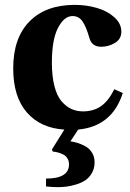

<svg xmlns="http://www.w3.org/2000/svg" viewBox="-20 -522 534 788"><path d="M34.2 -241.2Q34.2 -367.2 102.1 -435.1Q168.9 -502 287.1 -502Q334 -502 376.7 -489.7Q419.4 -477.5 448.7 -451.7Q478 -425.8 478 -392.1Q478 -361.8 451.9 -345.9Q425.8 -330.1 395 -330.1Q357.4 -330.1 347.2 -365.2Q333.5 -413.1 318.4 -434.6Q303.2 -456.1 277.8 -456.1Q243.2 -456.1 218 -407.5Q192.9 -358.9 192.9 -265.1Q192.9 -209 203.4 -168.5Q213.9 -127.9 232.7 -106.2Q251.5 -84.5 273.2 -74.7Q294.9 -64.9 320.8 -64.9Q363.3 -64.9 393.8 -85.7Q424.3 -106.4 449.2 -155.8L483.9 -140.1Q440.4 -3.4 300.8 9.8L269 58.1Q283.7 60.1 298.1 64.5Q312.5 68.8 329.6 77.9Q346.7 86.9 357.4 104Q368.2 121.1 368.2 144Q368.2 169.4 356.7 189Q345.2 208.5 328.6 219Q312 229.5 290 235.8Q268.1 242.2 251 244.1Q233.9 246.1 216.8 246.1Q194.3 246.1 168.9 243.2V210.9Q263.2 210.9 263.2 152.8Q263.2 138.2 256.3 127.4Q249.5 116.7 238 111.3Q226.6 106 216.8 103.5Q207 101.1 196.8 100.1L192.9 91.8L244.1 9.8Q146.5 3.9 90.3 -60.5Q34.2 -125 34.2 -241.2Z"/></svg>

Font: Linguistics Pro
Style: Bold
Weight: 700
Designer: Stefan Peev, Context Ltd
Foundry: Stefan Peev, Context Ltd
Version: Version 001.000